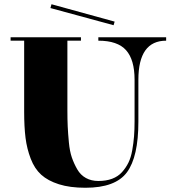

<svg xmlns="http://www.w3.org/2000/svg" viewBox="-20 -876 804 906"><path d="M764 -700H444V-684Q535 -684 575 -639Q615 -594 615 -500V-303Q615 -264 612.5 -232.5Q610 -201 604 -167Q598 -133 586 -108.5Q574 -84 555.5 -63.5Q537 -43 509 -32.5Q481 -22 444 -22Q411 -22 385.5 -36Q360 -50 344.5 -77Q329 -104 319 -133Q309 -162 305 -204.5Q301 -247 299.5 -279.5Q298 -312 298 -356V-684H362V-700H30V-684H94V-349Q94 -277 100.5 -225.5Q107 -174 125 -127Q143 -80 174.5 -51.5Q206 -23 258 -6.5Q310 10 383 10Q525 10 579 -63Q633 -136 633 -302V-500Q633 -684 764 -684ZM218 -838 223 -856 521 -774 516 -757Z"/></svg>

Font: Elsie Swash Caps Black
Style: Regular
Weight: 900
Designer: Alejandro Inler
Foundry: Alejandro Inler
Version: 1.001